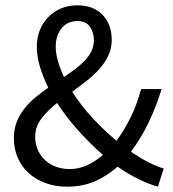

<svg xmlns="http://www.w3.org/2000/svg" viewBox="-20 -688 649 720"><path d="M232 12Q187 12 150.5 -1.5Q114 -15 87.5 -39Q61 -63 46.5 -96.5Q32 -130 32 -170Q32 -203 42.5 -230Q53 -257 71 -280Q89 -303 112.5 -322.5Q136 -342 161 -359Q141 -400 129.5 -438.5Q118 -477 118 -513Q118 -546 129 -574Q140 -602 160 -623Q180 -644 208 -656Q236 -668 270 -668Q331 -668 365 -632Q399 -596 399 -538Q399 -506 386 -479Q373 -452 352 -428.5Q331 -405 304.5 -384.5Q278 -364 251 -344Q283 -293 326.5 -246Q370 -199 417 -160Q447 -201 470.5 -249Q494 -297 509 -354H586Q566 -289 538 -230Q510 -171 471 -119Q505 -96 536 -80Q567 -64 594 -56L572 12Q537 2 499 -16.5Q461 -35 421 -63Q383 -29 336.5 -8.5Q290 12 232 12ZM189 -514Q189 -487 197.5 -458Q206 -429 220 -399Q242 -414 262.5 -429.5Q283 -445 298.5 -461.5Q314 -478 323 -496.5Q332 -515 332 -537Q332 -566 317.5 -587.5Q303 -609 270 -609Q233 -609 211 -582Q189 -555 189 -514ZM241 -54Q275 -54 306 -68Q337 -82 366 -107Q318 -149 273.5 -198.5Q229 -248 194 -302Q159 -274 135.5 -243.5Q112 -213 112 -175Q112 -148 122 -125.5Q132 -103 149.5 -87Q167 -71 190.5 -62.5Q214 -54 241 -54Z"/></svg>

Font: Source Sans Pro
Style: Regular
Weight: 400
Designer: Paul D. Hunt
Foundry: Adobe Systems Incorporated
Version: Version 2.021;PS 2.000;hotconv 1.0.86;makeotf.lib2.5.63406